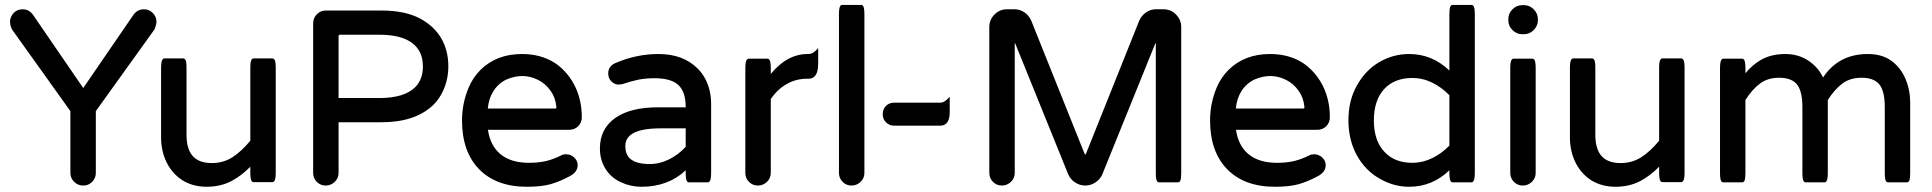

<svg xmlns="http://www.w3.org/2000/svg" viewBox="-20 -730 7717 767"><path d="M261.2 -39.1V-286.1L28.3 -611.8Q22.9 -623 21.5 -630.1Q20 -637.2 20 -641.6Q20 -663.6 35.6 -679.2Q49.3 -692.9 70.3 -692.9Q97.7 -692.9 113.8 -668Q213.4 -523.4 312.5 -378.4L513.2 -670.9Q528.8 -692.9 555.7 -692.9Q575.7 -692.9 590.3 -678.2Q605 -663.6 605 -643.6Q605 -630.9 596.7 -611.8L362.8 -286.1V-39.1Q362.8 -18.1 348.1 -3.4Q333.5 11.2 312.5 11.2Q291 11.2 276.1 -3.7Q261.2 -18.6 261.2 -39.1ZM511.2 -668Z M623.5 -181.6V-459Q623.5 -487.3 630.4 -493.7Q632.8 -496.6 636.7 -496.6H711.9Q715.8 -496.6 718.3 -494.1Q720.7 -491.7 721.7 -489Q722.7 -486.3 723.6 -482.4Q725.1 -474.1 725.1 -459V-191.4Q725.1 -131.3 752.9 -103.5Q777.8 -78.6 826.2 -78.6Q871.6 -78.6 907.7 -101.3Q943.8 -124 980 -168V-459Q980 -483.9 984.9 -491.7Q987.8 -496.6 993.2 -496.6H1068.4Q1072.3 -496.6 1075.2 -493.4Q1078.1 -490.2 1079.6 -484.4Q1081.5 -474.1 1081.5 -459V-40Q1081.5 -11.7 1074.7 -5.4Q1072.3 -2.4 1068.4 -2.4H993.2Q989.3 -2.4 986.3 -5.4Q980 -11.7 980 -40V-64Q943.8 -27.3 904.8 -6.8Q860.8 16.1 805.7 16.1Q750.5 16.1 708 -10.3Q693.4 -19.5 680.2 -32.7Q659.2 -53.7 645.5 -81.5Q623.5 -126.5 623.5 -181.6Z M1669.4 -464.8Q1669.4 -526.4 1625.7 -558.8Q1582 -591.3 1495.1 -591.3H1338.9Q1335.4 -591.3 1334 -589.8Q1332.5 -587.9 1332.5 -585V-338.4H1495.1Q1595.2 -338.4 1638.7 -381.8Q1669.4 -412.6 1669.4 -464.8ZM1231 -39.1V-636.7Q1231 -658.2 1245.8 -673.1Q1260.7 -688 1281.2 -688H1503.9Q1597.2 -688 1657.7 -656.2Q1713.9 -626 1742.4 -577.4Q1771 -528.8 1771 -464.8Q1771 -402.8 1741.7 -351.1Q1714.4 -301.8 1656.2 -272.5Q1595.2 -241.7 1503.9 -241.7H1332.5V-39.1Q1332.5 -18.1 1317.1 -3.4Q1301.8 11.2 1281 11.2Q1260.3 11.2 1245.6 -3.4Q1231 -18.1 1231 -39.1Z M2196.3 -296.4Q2200.2 -296.4 2201.4 -297.6Q2202.6 -298.8 2202.6 -300.8Q2202.6 -302.7 2202.6 -303.2Q2198.7 -340.8 2180.2 -366.2Q2159.7 -396 2128.9 -411.1Q2098.1 -426.3 2066.7 -426.3Q2035.2 -426.3 2002.4 -412.1Q1969.7 -396 1950.2 -364.7Q1932.1 -335.4 1928.7 -296.4ZM1825.7 -249Q1825.7 -316.4 1851.6 -378.9Q1868.7 -419.9 1898.9 -450.2Q1962.9 -514.2 2065.4 -514.2Q2139.2 -514.2 2194.3 -480Q2213.4 -467.8 2231 -450.2Q2257.3 -423.8 2275.4 -388.7Q2304.2 -331.5 2304.2 -261.7Q2304.2 -240.2 2289.8 -225.8Q2275.4 -211.4 2252.9 -211.4H1929.2Q1938.5 -148.4 1978.5 -114.7Q2020.5 -79.6 2092.8 -79.6Q2131.3 -79.6 2161.4 -86.7Q2191.4 -93.8 2222.2 -109.4Q2230 -113.8 2240.5 -113.8Q2251 -113.8 2258.8 -110.4Q2268.1 -106.9 2274.9 -99.6Q2287.6 -87.4 2287.6 -69.8Q2287.6 -43.9 2258.3 -27.3Q2216.8 -4.9 2179.2 5.9Q2141.6 16.1 2085 16.1Q1962.4 16.1 1894 -54Q1825.7 -124 1825.7 -249Z M2719.2 -217.3H2619.1Q2571.8 -217.3 2540.5 -209.5Q2493.2 -197.3 2481.9 -168.5Q2478 -158.7 2478 -146.5Q2478 -115.7 2495.1 -98.1Q2519 -74.7 2575.2 -74.7Q2615.7 -74.7 2654.3 -94.2Q2691.9 -113.3 2719.2 -143.6ZM2376.5 -136.7Q2376.5 -215.8 2438 -258.8Q2498.5 -301.3 2607.4 -301.3H2719.2V-302.7Q2719.2 -362.8 2690.2 -390.1Q2661.1 -417.5 2594.7 -417.5Q2560.1 -417.5 2532.2 -412.1Q2504.4 -406.7 2466.3 -394L2452.6 -392.1H2452.1Q2435.1 -392.1 2422.4 -404.8Q2409.7 -417.5 2409.7 -436.5Q2409.7 -466.3 2439.5 -478.5Q2522.5 -514.2 2610.4 -514.2Q2709 -514.2 2766.6 -456.5Q2785.6 -438 2797.9 -414.1Q2820.8 -369.6 2820.8 -315.4V-39.1Q2820.8 -10.7 2814 -4.4Q2811.5 -1.5 2807.6 -1.5H2732.4Q2728.5 -1.5 2725.6 -4.4Q2719.2 -10.7 2719.2 -39.1V-49.8Q2649.4 16.1 2542 16.1Q2499 16.1 2460.4 -2Q2420.9 -20 2398.7 -55.7Q2376.5 -91.3 2376.5 -136.7Z M3059.1 -434.6Q3124.5 -514.2 3206.1 -514.2H3210.9Q3225.1 -514.2 3239.3 -528.3L3248.5 -537.6V-476.6Q3248.5 -439 3233.9 -424.8Q3225.1 -415.5 3210.9 -415.5H3204.1Q3159.7 -415.5 3122.1 -394Q3085.4 -373 3059.1 -334.5V-39.1Q3059.1 -18.1 3043.7 -3.4Q3028.3 11.2 3007.6 11.2Q2986.8 11.2 2972.2 -3.4Q2957.5 -18.1 2957.5 -39.1V-458Q2957.5 -486.3 2964.4 -492.7Q2966.8 -495.6 2970.7 -495.6H3045.9Q3049.8 -495.6 3052.7 -492.7Q3059.1 -486.3 3059.1 -458Z M3331.5 -39.1V-672.9Q3331.5 -697.8 3336.4 -705.6Q3339.4 -710.4 3344.7 -710.4H3419.9Q3423.8 -710.4 3426.8 -707.3Q3429.7 -704.1 3431.2 -698.2Q3433.1 -688 3433.1 -672.9V-39.1Q3433.1 -18.1 3417.7 -3.4Q3402.3 11.2 3381.6 11.2Q3360.8 11.2 3346.2 -3.4Q3331.5 -18.1 3331.5 -39.1Z M3506.3 -273.9Q3506.3 -293.9 3519.5 -307.1Q3532.2 -319.8 3551.8 -319.8H3736.3Q3750.5 -319.8 3764.6 -334L3773.9 -343.3V-282.2Q3773.9 -239.3 3750 -230.5Q3743.7 -228 3736.3 -228H3551.8Q3532.7 -228 3519.5 -241.2Q3506.3 -254.4 3506.3 -273.9Z M3932.1 -39.1V-622.1Q3932.1 -651.4 3952.9 -672.1Q3973.6 -692.9 4002 -692.9H4034.2Q4054.2 -692.9 4072.3 -680.7Q4090.3 -668.5 4099.6 -647.5L4312.5 -116.2Q4314 -112.8 4315.4 -112.8Q4316.9 -112.8 4318.4 -116.2L4531.2 -647.9Q4540.5 -668.5 4558.6 -680.7Q4576.7 -692.9 4596.7 -692.9H4628.9Q4657.7 -692.9 4678.2 -671.6Q4698.7 -650.4 4698.7 -622.1V-39.1Q4698.7 -17.6 4695.3 -8.8Q4694.3 -6.3 4691.9 -3.9Q4689.5 -1.5 4685.5 -1.5H4610.4Q4606.4 -1.5 4603.5 -4.6Q4600.6 -7.8 4599.1 -13.7Q4597.2 -23.9 4597.2 -39.1V-554.7Q4597.2 -556.6 4596.7 -558.1Q4595.7 -557.6 4594.7 -555.2L4383.8 -34.2Q4375.5 -14.2 4356.4 -1.5Q4337.4 11.2 4315.4 11.2Q4293.5 11.2 4274.4 -1.5Q4255.4 -14.2 4247.1 -34.2L4036.1 -555.2L4034.7 -557.6L4034.2 -558.1L4033.7 -554.7V-39.1Q4033.7 -18.1 4018.3 -3.4Q4002.9 11.2 3982.2 11.2Q3961.4 11.2 3946.8 -3.4Q3932.1 -18.1 3932.1 -39.1ZM4318.4 -116.2Q4318.4 -116.2 4318.4 -116.2ZM4312.5 -116.2Z M5184.6 -296.4Q5188.5 -296.4 5189.7 -297.6Q5190.9 -298.8 5190.9 -300.8Q5190.9 -302.7 5190.9 -303.2Q5187 -340.8 5168.5 -366.2Q5147.9 -396 5117.2 -411.1Q5086.4 -426.3 5054.9 -426.3Q5023.4 -426.3 4990.7 -412.1Q4958 -396 4938.5 -364.7Q4920.4 -335.4 4917 -296.4ZM4814 -249Q4814 -316.4 4839.8 -378.9Q4856.9 -419.9 4887.2 -450.2Q4951.2 -514.2 5053.7 -514.2Q5127.4 -514.2 5182.6 -480Q5201.7 -467.8 5219.2 -450.2Q5245.6 -423.8 5263.7 -388.7Q5292.5 -331.5 5292.5 -261.7Q5292.5 -240.2 5278.1 -225.8Q5263.7 -211.4 5241.2 -211.4H4917.5Q4926.8 -148.4 4966.8 -114.7Q5008.8 -79.6 5081.1 -79.6Q5119.6 -79.6 5149.7 -86.7Q5179.7 -93.8 5210.4 -109.4Q5218.3 -113.8 5228.8 -113.8Q5239.3 -113.8 5247.1 -110.4Q5256.3 -106.9 5263.2 -99.6Q5275.9 -87.4 5275.9 -69.8Q5275.9 -43.9 5246.6 -27.3Q5205.1 -4.9 5167.5 5.9Q5129.9 16.1 5073.2 16.1Q4950.7 16.1 4882.3 -54Q4814 -124 4814 -249Z M5622.1 -418.5Q5550.3 -418.5 5509.3 -374Q5468.3 -329.1 5468.3 -249Q5468.3 -165 5513.7 -120.1Q5553.7 -79.6 5622.1 -79.6Q5663.6 -79.6 5702.1 -98.6Q5739.7 -117.2 5770 -148.4V-349.6Q5739.7 -380.9 5701.7 -399.7Q5663.6 -418.5 5622.1 -418.5ZM5401.4 -390.1Q5435.5 -450.2 5490.5 -482.2Q5545.4 -514.2 5609.4 -514.2Q5701.2 -514.2 5770 -448.2V-672.9Q5770 -694.3 5773.4 -703.1Q5774.4 -705.6 5776.9 -708Q5779.3 -710.4 5783.2 -710.4H5858.4Q5862.3 -710.4 5865.2 -707.3Q5868.2 -704.1 5869.6 -698.2Q5871.6 -688 5871.6 -672.9V-39.1Q5871.6 -10.7 5864.7 -4.4Q5862.3 -1.5 5858.4 -1.5H5783.2Q5779.3 -1.5 5776.4 -4.4Q5770 -10.7 5770 -39.1V-49.8Q5701.2 16.1 5609.4 16.1Q5548.3 16.1 5492.7 -15.6Q5434.6 -47.9 5400.6 -109.1Q5366.7 -170.4 5366.7 -250Q5366.7 -329.6 5401.4 -390.1Z M6013.2 -39.1V-458Q6013.2 -486.3 6020 -492.7Q6022.5 -495.6 6026.4 -495.6H6101.6Q6105.5 -495.6 6108.4 -492.7Q6114.7 -486.3 6114.7 -458V-39.1Q6114.7 -18.1 6099.4 -3.4Q6084 11.2 6063.2 11.2Q6042.5 11.2 6027.8 -3.4Q6013.2 -18.1 6013.2 -39.1ZM6005.4 -649.4V-653.3Q6005.4 -676.3 6022 -692.9Q6038.6 -709.5 6061.5 -709.5H6067.4Q6090.3 -709.5 6106.9 -692.9Q6123.5 -676.3 6123.5 -653.3V-649.4Q6123.5 -626.5 6106.9 -609.9Q6090.3 -593.3 6067.4 -593.3H6061.5Q6038.6 -593.3 6022 -609.9Q6005.4 -626.5 6005.4 -649.4Z M6251.5 -181.6V-459Q6251.5 -487.3 6258.3 -493.7Q6260.7 -496.6 6264.6 -496.6H6339.8Q6343.8 -496.6 6346.2 -494.1Q6348.6 -491.7 6349.6 -489Q6350.6 -486.3 6351.6 -482.4Q6353 -474.1 6353 -459V-191.4Q6353 -131.3 6380.9 -103.5Q6405.8 -78.6 6454.1 -78.6Q6499.5 -78.6 6535.6 -101.3Q6571.8 -124 6607.9 -168V-459Q6607.9 -483.9 6612.8 -491.7Q6615.7 -496.6 6621.1 -496.6H6696.3Q6700.2 -496.6 6703.1 -493.4Q6706.1 -490.2 6707.5 -484.4Q6709.5 -474.1 6709.5 -459V-40Q6709.5 -11.7 6702.6 -5.4Q6700.2 -2.4 6696.3 -2.4H6621.1Q6617.2 -2.4 6614.3 -5.4Q6607.9 -11.7 6607.9 -40V-64Q6571.8 -27.3 6532.7 -6.8Q6488.8 16.1 6433.6 16.1Q6378.4 16.1 6335.9 -10.3Q6321.3 -19.5 6308.1 -32.7Q6287.1 -53.7 6273.4 -81.5Q6251.5 -126.5 6251.5 -181.6Z M7262.7 -420.4Q7324.7 -514.2 7441.4 -514.2Q7500 -514.2 7537.6 -485.8Q7573.7 -458.5 7592.3 -414.3Q7610.8 -370.1 7610.8 -320.3V-39.1Q7610.8 -17.6 7607.4 -8.8Q7606.4 -6.3 7604 -3.9Q7601.6 -1.5 7597.7 -1.5H7522.5Q7518.6 -1.5 7515.6 -4.6Q7512.7 -7.8 7511.2 -13.7Q7509.3 -23.9 7509.3 -39.1V-302.7Q7509.3 -371.6 7483.4 -397.5Q7461.4 -419.4 7416 -419.4Q7371.1 -419.4 7340.3 -396.5Q7309.1 -373.5 7281.7 -330.6V-39.1Q7281.7 -10.7 7274.9 -4.4Q7272.5 -1.5 7268.6 -1.5H7193.4Q7189.5 -1.5 7186.5 -4.4Q7180.2 -10.7 7180.2 -39.1V-302.7Q7180.2 -371.6 7154.3 -397.5Q7132.3 -419.4 7086.9 -419.4Q7042 -419.4 7011.2 -396.5Q6980 -373.5 6952.6 -330.6V-39.1Q6952.6 -17.6 6949.2 -8.8Q6948.2 -6.3 6945.8 -3.9Q6943.4 -1.5 6939.5 -1.5H6864.3Q6860.4 -1.5 6857.4 -4.4Q6851.1 -10.7 6851.1 -39.1V-458Q6851.1 -486.3 6857.9 -492.7Q6860.4 -495.6 6864.3 -495.6H6939.5Q6943.4 -495.6 6946.3 -492.7Q6952.6 -486.3 6952.6 -458V-437.5Q6980 -470.7 7013.7 -490.2Q7054.2 -514.2 7112.3 -514.2Q7174.3 -514.2 7219.7 -476.1Q7247.6 -453.1 7262.7 -420.4Z"/></svg>

Font: YuPearl-Medium
Style: Medium
Weight: 500
Designer: Max Yao
Foundry: Max-Everyday
Version: Version 1.011; ttfautohint (v1.8.3)